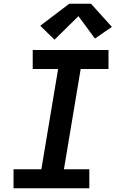

<svg xmlns="http://www.w3.org/2000/svg" viewBox="-20 -1001 640 1021"><path d="M52 0V-101H200L289 -634H154V-735H557V-634H409L320 -101H455V0ZM270 -790 194 -864 348 -981H464L575 -858L485 -796L397 -915Z"/></svg>

Font: Iosevka Slab Extended
Style: Bold Italic
Weight: 700
Width: 7
Italic angle: -9°
Monospace: yes
Designer: Belleve Invis
Foundry: Belleve Invis
Version: Version 11.1.0; ttfautohint (v1.8.3)